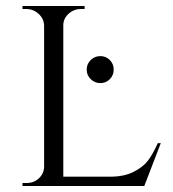

<svg xmlns="http://www.w3.org/2000/svg" viewBox="-20 -620 576 640"><path d="M69 -10Q93 -10 109.5 -25.5Q126 -41 127 -63V-536Q126 -558 108.5 -574Q91 -590 67 -590H55V-600H262V-590H250Q226 -590 208.5 -574Q191 -558 191 -536V-31H347Q393 -31 425 -47Q457 -63 473.5 -85Q490 -107 506 -143H516L461 0H55V-10ZM346 -356Q333 -343 314.5 -343Q296 -343 282.5 -356Q269 -369 269 -388Q269 -407 282.5 -420Q296 -433 314.5 -433Q333 -433 346 -420Q359 -407 359 -388Q359 -369 346 -356Z"/></svg>

Font: Cinzel
Style: Regular
Weight: 400
Designer: Natanael Gama
Version: Version 1.001;PS 001.001;hotconv 1.0.56;makeotf.lib2.0.21325